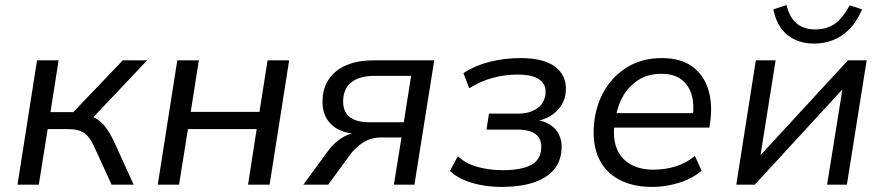

<svg xmlns="http://www.w3.org/2000/svg" viewBox="-20 -728 3485 757"><path d="M49 0 126 -490H211L179 -286H269L464 -490H560L335 -252L310 -275Q337 -273 357.5 -261.5Q378 -250 395.5 -227.5Q413 -205 430 -169L507 0H420L352 -148Q340 -175 326.5 -190.5Q313 -206 294 -212.5Q275 -219 248 -219H168L133 0Z M602 0 679 -490H764L732 -287H1003L1035 -490H1120L1043 0H958L992 -219H721L686 0Z M1176 0 1272 -131Q1295 -163 1325.5 -183Q1356 -203 1383 -203H1396V-199Q1351 -200 1317.5 -216Q1284 -232 1266.5 -263Q1249 -294 1252 -339Q1254 -384 1278.5 -418.5Q1303 -453 1347 -471.5Q1391 -490 1452 -490H1692L1614 0H1533L1563 -186H1483Q1443 -186 1411.5 -166Q1380 -146 1359 -116L1274 0ZM1437 -246H1572L1601 -429H1459Q1398 -429 1366.5 -404.5Q1335 -380 1333 -334Q1331 -290 1357 -268Q1383 -246 1437 -246Z M1958 9Q1892 9 1838 -8Q1784 -25 1754 -54L1785 -112Q1816 -83 1862.5 -70Q1909 -57 1962 -57Q2034 -57 2073 -77Q2112 -97 2114 -145Q2116 -180 2092.5 -198.5Q2069 -217 2022 -217H1898L1908 -280H2023Q2069 -280 2099 -301.5Q2129 -323 2131 -363Q2133 -396 2106 -415Q2079 -434 2020 -434Q1970 -434 1922.5 -421Q1875 -408 1830 -380L1807 -440Q1854 -470 1911.5 -484.5Q1969 -499 2033 -499Q2124 -499 2169 -464.5Q2214 -430 2211 -372Q2210 -339 2193.5 -313Q2177 -287 2149.5 -270.5Q2122 -254 2086 -249L2089 -256Q2141 -250 2169 -219Q2197 -188 2194 -141Q2192 -91 2162.5 -57.5Q2133 -24 2081 -7.5Q2029 9 1958 9Z M2552 9Q2476 9 2422.5 -19Q2369 -47 2343 -99.5Q2317 -152 2321 -224Q2325 -301 2358.5 -363Q2392 -425 2451 -462Q2510 -499 2589 -499Q2665 -499 2710.5 -465Q2756 -431 2773 -373.5Q2790 -316 2780 -247L2777 -225H2384L2393 -282H2731L2711 -266Q2718 -316 2707 -354Q2696 -392 2666.5 -414.5Q2637 -437 2587 -437Q2535 -437 2497.5 -413Q2460 -389 2438 -351.5Q2416 -314 2408 -269L2404 -247Q2395 -189 2410 -147Q2425 -105 2463 -82Q2501 -59 2556 -59Q2601 -59 2642.5 -71.5Q2684 -84 2720 -113L2746 -55Q2709 -23 2656 -7Q2603 9 2552 9Z M2883 0 2960 -490H3038L2975 -94H2958L3323 -490H3397L3319 0H3241L3305 -398H3322L2956 0ZM3189 -556Q3149 -556 3115.5 -571Q3082 -586 3060 -616Q3038 -646 3029 -691L3081 -708Q3093 -659 3121 -635.5Q3149 -612 3194 -612Q3239 -612 3270.5 -633.5Q3302 -655 3330 -707L3379 -691Q3358 -642 3328.5 -612.5Q3299 -583 3263.5 -569.5Q3228 -556 3189 -556Z"/></svg>

Font: Nunito Sans 10pt
Style: Italic
Weight: 400
Italic angle: -9°
Designer: Vernon Adams
Foundry: Vernon Adams
Version: Version 3.101;gftools[0.9.27]